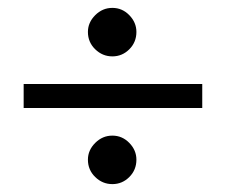

<svg xmlns="http://www.w3.org/2000/svg" viewBox="-20 -497 573 487"><path d="M203 -92Q203 -116 221.5 -134.5Q240 -153 265 -153Q290 -153 308 -134.5Q326 -116 326 -92Q326 -66 308 -48Q290 -30 265 -30Q240 -30 221.5 -48Q203 -66 203 -92ZM203 -416Q203 -440 221.5 -458.5Q240 -477 265 -477Q290 -477 308 -458.5Q326 -440 326 -416Q326 -390 308 -372Q290 -354 265 -354Q240 -354 221.5 -372Q203 -390 203 -416ZM493 -284V-223H40V-284Z"/></svg>

Font: Mukta Vaani
Style: Regular
Weight: 400
Designer: Noopur Datye, Girish Dalvi, Yashodeep Gholap, Pallavi Karambelkar
Foundry: Ek Type
Version: Version 2.538;PS 1.000;hotconv 16.6.51;makeotf.lib2.5.65220;